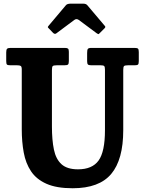

<svg xmlns="http://www.w3.org/2000/svg" viewBox="-20 -1012 792 1050"><path d="M530 -655H479Q465 -655 460.8 -659.5Q456.5 -664 456.5 -677.5V-722Q456.5 -738.5 460.2 -744.2Q464 -750 480.5 -750H716Q730 -750 734.5 -746Q739 -742 739 -727V-678Q739 -662.5 734.5 -658.8Q730 -655 716.5 -655H680.5Q663.5 -655 658.8 -651Q654 -647 654 -630V-300Q654 -139 588.2 -60.8Q522.5 17.5 377.5 17.5Q289 17.5 234 -7Q179 -31.5 149.8 -75.2Q120.5 -119 109.8 -177.8Q99 -236.5 99 -305V-632Q99 -648 93.2 -651.5Q87.5 -655 73 -655H37.5Q22 -655 18 -659Q14 -663 14 -678.5V-725.5Q14 -740.5 18.8 -745.2Q23.5 -750 38 -750H334.5Q347 -750 351.8 -746.2Q356.5 -742.5 356.5 -729V-678.5Q356.5 -663.5 352 -659.2Q347.5 -655 332 -655H290.5Q272 -655 268 -650.2Q264 -645.5 264 -627.5V-320Q264 -246.5 274.8 -194.2Q285.5 -142 316.2 -114Q347 -86 406.5 -86Q484.5 -86 519.2 -134.2Q554 -182.5 554 -300V-631Q554 -647 549.5 -651Q545 -655 530 -655ZM270 -832.5 247.5 -856Q241.5 -861.5 241.5 -863.8Q241.5 -866 246.5 -872L340.5 -983.5Q347.5 -992 367 -992H434.5Q450.5 -992 457.5 -983.5L553.5 -870Q559 -864.5 552 -857.5L525 -830.5Q519.5 -825 517.5 -825.2Q515.5 -825.5 509 -830L411.5 -902.5Q398.5 -912 386.5 -903L288 -829.5Q279.5 -823 270 -832.5Z"/></svg>

Font: Besley* Narrow
Style: Bold
Weight: 700
Width: 4
Designer: Owen Earl
Foundry: indestructible type*
Version: Version 3.000; ttfautohint (v1.8.3)